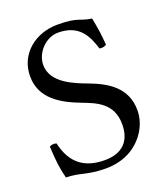

<svg xmlns="http://www.w3.org/2000/svg" viewBox="-125 -746 735 845"><g transform="rotate(-20 242.5 -324.0)"><path d="M394.6 -631C336.8 -639 339 -658 241.4 -658C140 -658 51 -591 51 -485C51 -379.6 137.5 -331.5 225.5 -298C286.3 -274.9 360 -246.8 360 -149C360 -68 314.8 -26 235 -26C141.6 -26 81.5 -68.5 59.5 -168C47.2 -172 36.6 -170.1 27 -165C31 -88 35 -62 47 -13C110 -13 137.9 10 226.6 10C272.1 10 315.2 -1.1 350 -22.8C407.5 -58.8 444 -120.4 444 -184C444 -290.4 363.9 -337 281.5 -367.9C222.3 -390.1 122.4 -427.9 122.4 -512C122.4 -568 173 -624 231.9 -624C329 -624 360 -562 380 -496C390.5 -494.2 403.5 -495 412.5 -502C409 -550 405 -578 394.6 -631Z"/></g></svg>

Font: Libertinus Serif
Style: Regular
Weight: 400
Designer: Philipp H. Poll
Foundry: Khaled Hosny
Version: Version 6.2